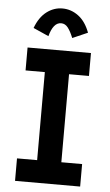

<svg xmlns="http://www.w3.org/2000/svg" viewBox="-57 -856 513 893"><g transform="rotate(5 200.0 -409.0)"><path d="M48 0V-105H142V-516H52V-623H348V-516H255V-105H352V0ZM144 -684 72 -716Q91 -767 124.5 -792.5Q158 -818 198 -818Q239 -818 273 -792.5Q307 -767 326 -716L255 -685Q243 -715 230 -732Q217 -749 198 -749Q179 -749 165.5 -732Q152 -715 144 -684Z"/></g></svg>

Font: Inconsolata Condensed Black
Style: Regular
Weight: 900
Width: 3
Monospace: yes
Designer: Raph Levien, Cyreal, Brenton Simpson
Foundry: Raph Levien, Cyreal, Google
Version: Version 3.001; ttfautohint (v1.8.2.53-6de2)